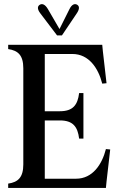

<svg xmlns="http://www.w3.org/2000/svg" viewBox="-20 -919 572 939"><path d="M20 0H498L501 -31L519 -188L498 -190C479 -115 433 -45 352 -45H199V-330H273C337 -330 360 -299 367 -241H388V-464H367C360 -406 337 -375 273 -375H199V-655H334C415 -655 461 -585 480 -510L501 -512L483 -669L480 -700H20V-679C68 -672 94 -649 94 -585V-115C94 -51 68 -28 20 -21ZM175 -896C163 -889 161 -875 177 -854L259 -746H283L355 -853C370 -875 369 -889 357 -896C345 -903 331 -897 320 -875L271 -777L214 -875C201 -897 187 -903 175 -896Z"/></svg>

Font: RL Madena
Style: Regular
Weight: 400
Designer: I Kadek Wantara Putra
Foundry: Roughlines ID
Version: Version 1.000;Glyphs 3.1.2 (3151)